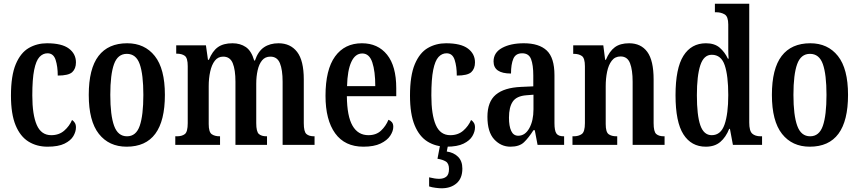

<svg xmlns="http://www.w3.org/2000/svg" viewBox="-20 -780 4626 1034"><path d="M236 10Q178 10 133.5 -17.5Q89 -45 64 -105.5Q39 -166 39 -265Q39 -373 65 -434.5Q91 -496 135 -521.5Q179 -547 233 -547Q313 -547 351 -518.5Q389 -490 389 -444Q389 -410 369 -391.5Q349 -373 291 -373Q291 -422 279.5 -457.5Q268 -493 236 -493Q211 -493 192.5 -473Q174 -453 164 -403.5Q154 -354 154 -266Q154 -162 178 -107Q202 -52 256 -52Q298 -52 326 -76.5Q354 -101 368 -134Q377 -128 383 -118.5Q389 -109 389 -94Q389 -71 375 -47Q361 -23 327.5 -6.5Q294 10 236 10Z M662 10Q567 10 512.5 -59Q458 -128 458 -269Q458 -410 510.5 -478.5Q563 -547 665 -547Q759 -547 813.5 -478.5Q868 -410 868 -269Q868 10 662 10ZM664 -46Q713 -46 732.5 -102.5Q752 -159 752 -269Q752 -379 732.5 -434.5Q713 -490 663 -490Q614 -490 594 -434.5Q574 -379 574 -269Q574 -159 594.5 -102.5Q615 -46 664 -46Z M924 0V-46H933Q960 -46 975.5 -58Q991 -70 991 -117V-424Q991 -468 975 -479.5Q959 -491 932 -491H929V-536H1089L1100 -458H1105Q1124 -505 1153.5 -526Q1183 -547 1232 -547Q1274 -547 1304 -526.5Q1334 -506 1349 -454H1353Q1370 -504 1402 -525.5Q1434 -547 1480 -547Q1544 -547 1580 -500.5Q1616 -454 1616 -352V-117Q1616 -71 1630 -58.5Q1644 -46 1671 -46H1674V0H1502V-340Q1502 -404 1487.5 -439.5Q1473 -475 1436 -475Q1408 -475 1391.5 -455Q1375 -435 1367.5 -401.5Q1360 -368 1360 -329V-117Q1360 -71 1374 -58.5Q1388 -46 1415 -46H1418V0H1248V-340Q1248 -404 1233.5 -439.5Q1219 -475 1182 -475Q1154 -475 1137 -453Q1120 -431 1112 -394.5Q1104 -358 1104 -316V-112Q1104 -69 1120 -57.5Q1136 -46 1163 -46H1165V0Z M1937 10Q1837 10 1785 -62Q1733 -134 1733 -264Q1733 -405 1784.5 -476Q1836 -547 1929 -547Q2015 -547 2064.5 -485.5Q2114 -424 2114 -305V-262H1848Q1849 -154 1878.5 -103Q1908 -52 1964 -52Q2006 -52 2032 -76.5Q2058 -101 2072 -135Q2083 -131 2090.5 -122Q2098 -113 2098 -97Q2098 -74 2081.5 -49Q2065 -24 2029.5 -7Q1994 10 1937 10ZM2001 -316Q2001 -396 1985 -444Q1969 -492 1931 -492Q1893 -492 1872 -446.5Q1851 -401 1849 -316Z M2385 10Q2327 10 2282.5 -17.5Q2238 -45 2213 -105.5Q2188 -166 2188 -265Q2188 -373 2214 -434.5Q2240 -496 2284 -521.5Q2328 -547 2382 -547Q2462 -547 2500 -518.5Q2538 -490 2538 -444Q2538 -410 2518 -391.5Q2498 -373 2440 -373Q2440 -422 2428.5 -457.5Q2417 -493 2385 -493Q2360 -493 2341.5 -473Q2323 -453 2313 -403.5Q2303 -354 2303 -266Q2303 -162 2327 -107Q2351 -52 2405 -52Q2447 -52 2475 -76.5Q2503 -101 2517 -134Q2526 -128 2532 -118.5Q2538 -109 2538 -94Q2538 -71 2524 -47Q2510 -23 2476.5 -6.5Q2443 10 2385 10ZM2358 234Q2346 234 2326 231.5Q2306 229 2291 224V175Q2323 183 2345 183Q2369 183 2383.5 171.5Q2398 160 2398 130Q2398 100 2380.5 89.5Q2363 79 2336 75L2352 -9H2395L2386 36Q2423 41 2446.5 64Q2470 87 2470 128Q2470 180 2439 207Q2408 234 2358 234Z M2729 10Q2678 10 2641.5 -29.5Q2605 -69 2605 -151Q2605 -232 2650 -270Q2695 -308 2786 -312L2852 -315V-373Q2852 -430 2840 -461.5Q2828 -493 2792 -493Q2757 -493 2744.5 -463.5Q2732 -434 2732 -384Q2638 -384 2638 -449Q2638 -497 2684 -522Q2730 -547 2801 -547Q2883 -547 2924.5 -508Q2966 -469 2966 -375V-117Q2966 -76 2976.5 -61Q2987 -46 3015 -46H3018V0H2875L2860 -79H2853Q2827 -38 2802 -14Q2777 10 2729 10ZM2771 -49Q2808 -49 2830.5 -89.5Q2853 -130 2853 -191V-270L2815 -267Q2762 -263 2741.5 -233Q2721 -203 2721 -146Q2721 -101 2733 -75Q2745 -49 2771 -49Z M3063 0V-46H3069Q3096 -46 3113 -58Q3130 -70 3130 -117V-423Q3130 -467 3113.5 -478.5Q3097 -490 3071 -490H3067V-536H3229L3239 -458H3243Q3262 -504 3291 -525.5Q3320 -547 3368 -547Q3432 -547 3466 -500.5Q3500 -454 3500 -352V-117Q3500 -71 3514 -58.5Q3528 -46 3555 -46H3559V0H3387V-340Q3387 -403 3373 -439.5Q3359 -476 3322 -476Q3292 -476 3274.5 -453Q3257 -430 3249.5 -393.5Q3242 -357 3242 -316V-112Q3242 -69 3257.5 -57.5Q3273 -46 3300 -46H3304V0Z M3781 10Q3703 10 3660.5 -56.5Q3618 -123 3618 -267Q3618 -412 3660.5 -479.5Q3703 -547 3782 -547Q3828 -547 3855.5 -523.5Q3883 -500 3900 -464H3904Q3902 -487 3902 -515Q3902 -543 3902 -572V-648Q3902 -691 3882.5 -702.5Q3863 -714 3837 -714H3830V-760H4015V-120Q4015 -75 4031 -60.5Q4047 -46 4076 -46H4084V0H3927L3911 -86H3907Q3889 -41 3859 -15.5Q3829 10 3781 10ZM3813 -52Q3862 -52 3882 -109.5Q3902 -167 3902 -268Q3902 -372 3883 -428.5Q3864 -485 3813 -485Q3770 -485 3751.5 -428.5Q3733 -372 3733 -267Q3733 -159 3751.5 -105.5Q3770 -52 3813 -52Z M4341 10Q4246 10 4191.5 -59Q4137 -128 4137 -269Q4137 -410 4189.5 -478.5Q4242 -547 4344 -547Q4438 -547 4492.5 -478.5Q4547 -410 4547 -269Q4547 10 4341 10ZM4343 -46Q4392 -46 4411.5 -102.5Q4431 -159 4431 -269Q4431 -379 4411.5 -434.5Q4392 -490 4342 -490Q4293 -490 4273 -434.5Q4253 -379 4253 -269Q4253 -159 4273.5 -102.5Q4294 -46 4343 -46Z"/></svg>

Font: Noto Serif Thai ExtraCondensed SemiBold
Style: Regular
Weight: 600
Width: 2
Designer: Monotype Design Team
Foundry: Monotype Imaging Inc.
Version: Version 2.001; ttfautohint (v1.8.4.7-5d5b)